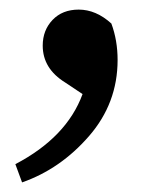

<svg xmlns="http://www.w3.org/2000/svg" viewBox="-20 -166 340 400"><path d="M152 30 116 6Q69 -23 69 -71Q69 -103 89.5 -124.5Q110 -146 144 -146Q180 -146 212 -117Q225 -82 225 -41Q225 49 165.5 117.5Q106 186 26 214L12 176Q119 120 152 30Z"/></svg>

Font: TypoPRO Source Serif Pro
Style: Regular
Weight: 600
Designer: Frank Grießhammer
Foundry: Adobe Systems Incorporated
Version: Version 1.017;PS 1.0;hotconv 1.0.79;makeotf.lib2.5.61930